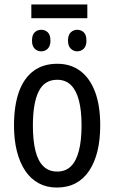

<svg xmlns="http://www.w3.org/2000/svg" viewBox="-20 -834 514 864"><path d="M373 -814V-752H121V-814ZM166 -700Q183 -700 195 -688.5Q207 -677 207 -651Q207 -627 195 -615Q183 -603 166 -603Q148 -603 136 -615Q124 -627 124 -651Q124 -677 136 -688.5Q148 -700 166 -700ZM327 -700Q345 -700 357 -688.5Q369 -677 369 -651Q369 -627 357 -615Q345 -603 327 -603Q311 -603 298.5 -615Q286 -627 286 -651Q286 -677 298.5 -688.5Q311 -700 327 -700ZM431 -269Q431 -205 418.5 -154Q406 -103 381.5 -66Q357 -29 320.5 -9.5Q284 10 235 10Q190 10 154 -9.5Q118 -29 93.5 -65.5Q69 -102 56 -153.5Q43 -205 43 -269Q43 -358 65 -420Q87 -482 130.5 -514.5Q174 -547 238 -547Q298 -547 341 -515Q384 -483 407.5 -421.5Q431 -360 431 -269ZM128 -269Q128 -202 139.5 -155.5Q151 -109 175.5 -85.5Q200 -62 237 -62Q275 -62 299 -85.5Q323 -109 335 -155.5Q347 -202 347 -269Q347 -337 335 -382.5Q323 -428 299 -451.5Q275 -475 237 -475Q180 -475 154 -422.5Q128 -370 128 -269Z"/></svg>

Font: Noto Sans Display Condensed
Style: Regular
Weight: 400
Width: 3
Designer: Monotype Design Team
Foundry: Monotype Imaging Inc.
Version: Version 2.003